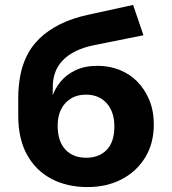

<svg xmlns="http://www.w3.org/2000/svg" viewBox="-20 -748 698 779"><path d="M335 11Q252 11 188.5 -22.5Q125 -56 89.5 -120.5Q54 -185 54 -279V-351Q54 -394 61.5 -437Q69 -480 87.5 -519Q106 -558 139.5 -591Q173 -624 223.5 -649.5Q274 -675 346 -690L520 -728L562 -605L358 -564Q278 -547 236 -504.5Q194 -462 194 -394V-356H192Q203 -389 226 -417Q249 -445 286.5 -463Q324 -481 377 -481Q422 -481 463.5 -465Q505 -449 536 -418Q567 -387 585.5 -343Q604 -299 604 -243Q604 -166 569 -109Q534 -52 473.5 -20.5Q413 11 335 11ZM330 -108Q382 -108 413 -140Q444 -172 444 -235Q444 -295 412.5 -329.5Q381 -364 329 -364Q277 -364 245.5 -330Q214 -296 214 -238Q214 -175 245 -141.5Q276 -108 330 -108Z"/></svg>

Font: Nunito Sans 8pt ExtraBold
Style: Regular
Weight: 800
Version: Version 3.101;gftools[0.9.27]